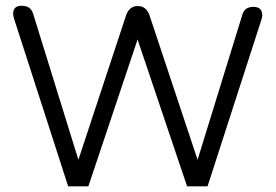

<svg xmlns="http://www.w3.org/2000/svg" viewBox="-20 -658 973 678"><path d="M677.7 -93.8 835.9 -606.4Q843.8 -633.8 875 -633.8Q906.2 -633.8 906.2 -603.5Q906.2 -597.7 902.3 -585.9L712.9 0H640.6L465.8 -518.6L292 0H220.7L30.3 -589.8Q26.4 -601.6 26.4 -609.4Q26.4 -637.7 56.6 -637.7Q87.9 -637.7 96.7 -610.4L256.8 -93.8L425.8 -605.5Q437.5 -636.7 466.8 -636.7Q496.1 -636.7 507.8 -604.5Z"/></svg>

Font: Jura
Style: DemiBold
Weight: 600
Version: Version 2.5